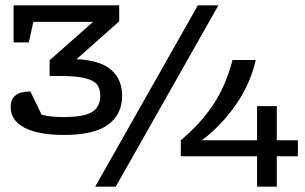

<svg xmlns="http://www.w3.org/2000/svg" viewBox="-20 -700 1142 720"><path d="M438 -341Q438 -272 386 -233Q334 -194 219 -194Q124 -194 72 -221Q20 -248 20 -299Q20 -357 94 -357L136 -270Q167 -261 219 -261Q294 -261 325 -280Q356 -299 356 -342Q356 -368 343.5 -383.5Q331 -399 298.5 -407Q266 -415 207 -415H166V-474L329 -618H105L88 -541H31V-680H427V-620L267 -478Q356 -474 397 -438Q438 -402 438 -341ZM414 0H337L722 -680H799ZM944 -114H658V-174Q733 -237 780 -308Q827 -379 852 -475H939Q919 -386 865 -308Q811 -230 737 -174H944V-302H1018V-174H1097V-114H1018V0H944Z"/></svg>

Font: Rhodium Libre
Style: Regular
Weight: 400
Designer: James Puckett
Foundry: Dunwich Type Founders
Version: Version 1.001; ttfautohint (v1.3)